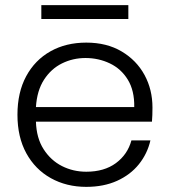

<svg xmlns="http://www.w3.org/2000/svg" viewBox="-20 -720 662 748"><path d="M566 -173Q554 -121 521 -80Q488 -39 436 -15.5Q384 8 316 8Q239 8 178 -26Q117 -60 82.5 -123Q48 -186 48 -273Q48 -360 82 -423Q116 -486 176.5 -520Q237 -554 316 -554Q396 -554 454 -519.5Q512 -485 543 -428Q574 -371 574 -301Q574 -284 573.5 -272Q573 -260 572 -246H120Q122 -182 150 -138.5Q178 -95 221.5 -73Q265 -51 316 -51Q386 -51 431.5 -84.5Q477 -118 492 -173ZM313 -494Q264 -494 221.5 -473Q179 -452 151.5 -409.5Q124 -367 120 -303H503Q504 -367 478 -409.5Q452 -452 408 -473Q364 -494 313 -494ZM141 -700H480V-646H141Z"/></svg>

Font: Poppins Light
Style: Regular
Weight: 300
Designer: Ninad Kale (Devanagari), Jonny Pinhorn (Latin)
Version: Version 5.002